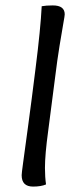

<svg xmlns="http://www.w3.org/2000/svg" viewBox="-20 -686 276 709"><path d="M175 -666Q219 -666 219 -633Q219 -628 214 -600.5Q209 -573 200 -517.5Q191 -462 184 -404L158 -203Q146 -115 146 -66Q146 -32 150 -5Q132 3 102 3Q60 3 60 -39Q60 -46 65 -82.5Q70 -119 83.5 -218.5Q97 -318 111 -431Q130 -581 134 -663Q150 -666 175 -666Z"/></svg>

Font: Overlock
Style: Italic
Weight: 400
Designer: Dario Muhafara
Foundry: Dario Manuel Muhafara
Version: Version 1.002